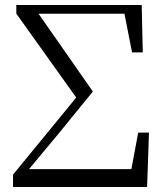

<svg xmlns="http://www.w3.org/2000/svg" viewBox="-20 -748 647 768"><path d="M32.1 0V-49.5L297.5 -373.2L295.7 -342.7L45.3 -693.4V-728H546.8L551.1 -538.5H508.2L472.2 -721.5L500.9 -693H315.6H127.5V-678.5L117 -717.8L351.4 -381.8L216.1 -215.7L68.9 -38.9L88 -89.3V-71.5H539.4L497.6 -29.9L532.9 -217.7H575.9L568.4 0Z"/></svg>

Font: Noto Serif KR
Style: Regular
Weight: 200
Designer: Ryoko NISHIZUKA 西塚涼子 (kana & ideographs); Frank Grießhammer (Latin, Greek & Cyrillic); Wenlong ZHANG 张文龙 (bopomofo); San
Foundry: Adobe
Version: Version 2.001;hotconv 1.1.0;makeotfexe 2.6.0